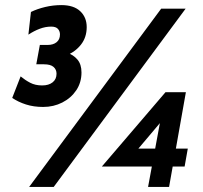

<svg xmlns="http://www.w3.org/2000/svg" viewBox="-20 -734 799 754"><path d="M94.5 0 613 -700H709L191 0ZM149.5 -314Q112 -314 81.8 -323.8Q51.5 -333.5 28 -349.5L61 -434Q78.5 -419.5 98.5 -409Q118.5 -398.5 145.5 -398.5Q171.5 -398.5 186.8 -410.8Q202 -423 202 -444.5Q202 -461 190.2 -471.2Q178.5 -481.5 152.5 -481.5H122.5L136.5 -557.5H167Q189 -557.5 202.2 -568.2Q215.5 -579 215.5 -598.5Q215.5 -611.5 207.5 -620.5Q199.5 -629.5 181 -629.5Q158.5 -629.5 136 -621Q113.5 -612.5 91.5 -598L101.5 -687Q126 -699 157.2 -706.5Q188.5 -714 221 -714Q269.5 -714 295 -690Q320.5 -666 320.5 -627.5Q320.5 -587.5 298 -558.8Q275.5 -530 239.5 -516L241.5 -528Q268 -519 284 -500.2Q300 -481.5 300 -449.5Q300 -410 279.5 -379.5Q259 -349 224.8 -331.5Q190.5 -314 149.5 -314ZM644 0H561.5L620 -316L645.5 -295L501.5 -124.5L470 -150.5H717.5L705 -80H380L630 -372H710Z"/></svg>

Font: Cabin
Style: Bold Italic
Weight: 700
Width: 4
Italic angle: -10°
Designer: Pablo Impallari
Foundry: Pablo Impallari. http://www.impallari.com Igino Marini. http://www.ikern.com
Version: Version 3.001